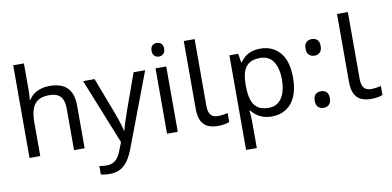

<svg xmlns="http://www.w3.org/2000/svg" viewBox="-87 -1035 3166 1551"><g transform="rotate(-10 1495.5 -260.0)"><path d="M173 -537Q173 -518 171.5 -498Q170 -478 168 -462H174Q191 -490 217 -508Q243 -526 275 -535.5Q307 -545 341 -545Q406 -545 449.5 -524.5Q493 -504 515 -461Q537 -418 537 -349V0H450V-343Q450 -408 421 -440Q392 -472 330 -472Q270 -472 236 -449.5Q202 -427 187.5 -383.5Q173 -340 173 -277V0H85V-760H173Z M619 -536H713L829 -231Q839 -204 847.5 -179Q856 -154 863 -130.5Q870 -107 874 -85H878Q884 -110 897 -150.5Q910 -191 924 -232L1033 -536H1128L897 74Q878 124 852.5 161.5Q827 199 790.5 219.5Q754 240 702 240Q678 240 660 237.5Q642 235 629 232V162Q640 164 655.5 166Q671 168 688 168Q719 168 741.5 156.5Q764 145 780 123.5Q796 102 807 73L835 2Z M1301 -536V0H1213V-536ZM1258 -737Q1278 -737 1293.5 -723.5Q1309 -710 1309 -681Q1309 -653 1293.5 -639Q1278 -625 1258 -625Q1236 -625 1221 -639Q1206 -653 1206 -681Q1206 -710 1221 -723.5Q1236 -737 1258 -737Z M1629 10Q1585 10 1550.5 -4.5Q1516 -19 1496 -55.5Q1476 -92 1476 -157V-714H1565V-165Q1565 -117 1583.5 -93Q1602 -69 1642 -69Q1664 -69 1687.5 -72.5Q1711 -76 1724 -80V-6Q1710 1 1682.5 5.5Q1655 10 1629 10Z M2074 -546Q2173 -546 2233.5 -477Q2294 -408 2294 -269Q2294 -178 2266.5 -115.5Q2239 -53 2189.5 -21.5Q2140 10 2073 10Q2032 10 2000 -1Q1968 -12 1945.5 -29.5Q1923 -47 1907 -68H1901Q1903 -51 1905 -25Q1907 1 1907 20V240H1819V-536H1891L1903 -463H1907Q1923 -486 1945.5 -505Q1968 -524 1999.5 -535Q2031 -546 2074 -546ZM2058 -472Q2004 -472 1971 -451.5Q1938 -431 1923 -390Q1908 -349 1907 -286V-269Q1907 -203 1921 -157Q1935 -111 1968.5 -87Q2002 -63 2060 -63Q2109 -63 2140.5 -90Q2172 -117 2187.5 -163.5Q2203 -210 2203 -270Q2203 -362 2167.5 -417Q2132 -472 2058 -472Z M2496 -414Q2470 -414 2452 -430Q2434 -446 2434 -482Q2434 -520 2452 -535Q2470 -550 2496 -550Q2522 -550 2540 -535Q2558 -520 2558 -482Q2558 -446 2540 -430Q2522 -414 2496 -414ZM2496 14Q2470 14 2452 -2Q2434 -18 2434 -54Q2434 -92 2452 -107Q2470 -122 2496 -122Q2522 -122 2540 -107Q2558 -92 2558 -54Q2558 -18 2540 -2Q2522 14 2496 14Z M2886 10Q2842 10 2807.5 -4.5Q2773 -19 2753 -55.5Q2733 -92 2733 -157V-714H2822V-165Q2822 -117 2840.5 -93Q2859 -69 2899 -69Q2921 -69 2944.5 -72.5Q2968 -76 2981 -80V-6Q2967 1 2939.5 5.5Q2912 10 2886 10Z"/></g></svg>

Font: hexuoriya05
Style: Book
Weight: 400
Designer: Jelle Bosma - Monotype Design Team
Foundry: Monotype Imaging Inc.
Version: Version 2.003